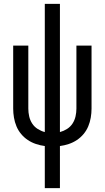

<svg xmlns="http://www.w3.org/2000/svg" viewBox="-20 -755 540 990"><path d="M211 215V-2Q188 -5 165.5 -12.5Q143 -20 123.5 -33Q104 -46 89 -64Q74 -82 65 -103.5Q56 -125 52 -148.5Q48 -172 48 -195V-520H126V-195Q126 -175 130.5 -155Q135 -135 146 -118Q157 -101 174.5 -90Q192 -79 211 -74V-735H289V-74Q308 -79 325.5 -90Q343 -101 354 -118Q365 -135 369.5 -155Q374 -175 374 -195V-520H452V-195Q452 -172 448 -148.5Q444 -125 435 -103.5Q426 -82 411 -64Q396 -46 376.5 -33Q357 -20 334.5 -12.5Q312 -5 289 -2V215Z"/></svg>

Font: Iosevka Algr
Style: Regular
Weight: 400
Monospace: yes
Designer: Belleve Invis
Foundry: Belleve Invis
Version: Version 26.0.2; ttfautohint (v1.8.3)